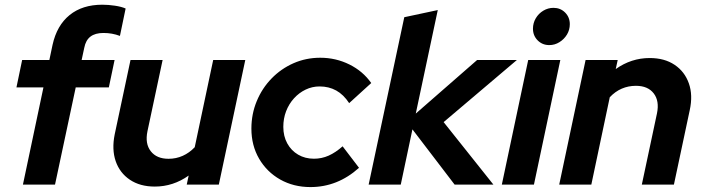

<svg xmlns="http://www.w3.org/2000/svg" viewBox="-20 -772 2943 803"><path d="M75.9 0 161.7 -406.5H48.8L72.6 -521H186.4L199.8 -584.5Q217.7 -665.7 271.1 -709Q324.5 -752.3 407.9 -752.3Q433.2 -752.3 460.6 -748.2Q487.9 -744.1 505.4 -736.4L481.6 -621.8Q464.9 -628.1 448 -631.1Q431.1 -634.1 412.5 -634.1Q378.2 -634.1 358.4 -619Q338.5 -603.9 332.4 -572.1L321.4 -521H459.2L435.2 -406.5H296.7L210.1 0Z M627.4 8.3Q565.6 8.3 523.1 -20.3Q480.7 -48.9 463.8 -98Q447 -147.2 459.7 -210L525.8 -521H660.1L596.7 -223Q585.9 -171.2 610.5 -139.6Q635.1 -107.9 684.8 -107.9Q716.7 -107.9 744.4 -120.4Q772.1 -132.8 794.4 -156.3L871.6 -521H1005.8L895.2 0H761L769.1 -37.8Q704.3 8.3 627.4 8.3Z M1278.3 10.4Q1207.9 10.4 1151.9 -21.2Q1095.9 -52.9 1063.6 -108.3Q1031.4 -163.7 1031.4 -234Q1031.4 -295.2 1053.8 -349.1Q1076.1 -403 1115.7 -443.7Q1155.3 -484.5 1207.4 -507.5Q1259.6 -530.5 1319.4 -530.5Q1384.7 -530.5 1441.4 -502.3Q1498 -474.2 1532.6 -424.7L1440.3 -340.7Q1416.8 -376.5 1386.1 -393.5Q1355.3 -410.5 1316.6 -410.5Q1285.9 -410.5 1258.3 -397.3Q1230.8 -384.1 1209.6 -360.8Q1188.4 -337.4 1176.6 -306.9Q1164.9 -276.3 1164.9 -241.3Q1164.9 -202.5 1181.4 -172.3Q1197.9 -142.2 1226.9 -125.2Q1255.9 -108.2 1293 -108.2Q1325.5 -108.2 1354.5 -121.1Q1383.6 -134.1 1412.9 -160.1L1481.5 -70.2Q1391.9 10.4 1278.3 10.4Z M1521.8 0 1670.8 -700 1810.9 -729.9 1718.9 -297 1975.4 -521H2141.7L1835.4 -261.3L2043.5 0H1881.3L1704.9 -231L1656.1 0Z M2078.8 0 2189.1 -521H2323.4L2213.1 0ZM2277.3 -583.4Q2248.3 -583.4 2228.6 -603.2Q2209 -623 2209 -652Q2209 -675.6 2220.8 -695.6Q2232.6 -715.6 2252.4 -727.4Q2272.2 -739.2 2294.8 -739.2Q2323.8 -739.2 2343.4 -719.6Q2363.1 -699.9 2363.1 -670.9Q2363.1 -647.3 2351.3 -627.6Q2339.5 -608 2319.8 -595.7Q2300.2 -583.4 2277.3 -583.4Z M2318.8 0 2429.1 -521H2563.4L2555.2 -483.2Q2620.1 -529.3 2697.2 -529.3Q2759.1 -529.3 2801.4 -500.9Q2843.7 -472.5 2861 -423.3Q2878.4 -374.2 2864.7 -311.3L2798.5 0H2664.3L2727.7 -298Q2738.4 -349.8 2714 -381.5Q2689.6 -413.1 2639.6 -413.1Q2607.9 -413.1 2580.3 -401.2Q2552.8 -389.3 2530.2 -365.3L2453.1 0Z"/></svg>

Font: Red Hat Display VF
Style: Italic
Weight: 300
Italic angle: -12°
Designer: Pentagram, MCKL
Foundry: Pentagram, MCKL
Version: Version 1.023